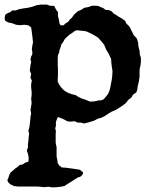

<svg xmlns="http://www.w3.org/2000/svg" viewBox="-31 -541 655 838"><path d="M128 -518 147 -521H173L187 -516L206 -515L213 -500L222 -488V-471L226 -455L229 -438L234 -430L247 -431L255 -439L266 -445L273 -455L282 -463L293 -478L307 -491L323 -498L337 -507L354 -510L371 -516H386L398 -515L408 -510L419 -506L430 -498L444 -497L457 -491L465 -482L477 -475L487 -468L500 -461L515 -450L521 -438L531 -428L537 -420L543 -407L553 -387L564 -376L568 -368L572 -354L573 -339L578 -320L579 -304L584 -289V-270L582 -254L579 -243L578 -228V-205L575 -185L570 -165L568 -149L564 -138L549 -127L542 -115L529 -105L518 -91L504 -80L490 -71L474 -61L457 -54L442 -45L427 -35L411 -27L396 -23L381 -15L366 -10L352 -6L336 -2L322 -6H308L294 -12L276 -10L262 -12L248 -20L236 -25L222 -30L219 -25L213 -9V9L210 19L213 32L212 43V82L216 102V142L219 157L221 171L227 181L239 190L257 191L279 194L300 197L318 200L332 212L329 222L320 230L308 234L297 241L280 252L265 261L250 271L234 274L216 276L198 277L180 274L162 276L144 274L126 273H47L30 271L15 264L6 256L1 246L6 234L9 224L15 212L27 202L36 194L45 188L55 179L67 177L81 168L91 166L94 159V145L91 130L86 117L91 102V88L93 74L94 59L96 43L93 29L97 15L99 1L101 -17L102 -30L105 -47L102 -61L105 -77L107 -93L105 -109L107 -126V-141L105 -158V-174L108 -190L102 -202L105 -218L99 -233L101 -247L102 -257L105 -270L102 -283L105 -294L110 -304V-315L108 -326L110 -341L113 -356L111 -376L108 -400L105 -421L94 -430L76 -433L56 -431L39 -433L24 -439L5 -443L-8 -450L-11 -461L-8 -477L5 -485L12 -487L24 -496L34 -495L42 -497L53 -501L69 -504L90 -507L108 -511ZM307 -409 297 -407 288 -400 274 -391 266 -384 257 -376 250 -368 245 -358 237 -348 234 -337 229 -323 227 -312 222 -300 221 -286V-256L222 -240V-212L221 -199V-185L226 -174L234 -162L244 -151L253 -143L268 -135L282 -130L299 -126L311 -118L326 -111L344 -105L361 -98H375L389 -100L399 -103H410L422 -108L430 -118L440 -130L447 -146L451 -162L454 -179L457 -194L459 -211L460 -231L457 -250L455 -267L454 -284L447 -298L442 -309L432 -325L424 -345L411 -361L398 -376L379 -388L361 -397L346 -404L334 -406L322 -407Z"/></svg>

Font: Tagesschrift
Style: Regular
Weight: 400
Designer: Yanone
Version: Version 2.000; ttfautohint (v1.8.4.7-5d5b)